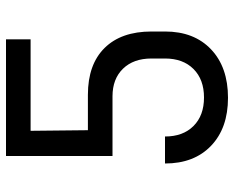

<svg xmlns="http://www.w3.org/2000/svg" viewBox="-90 -680 780 640"><g transform="rotate(-90 300.0 -360.0)"><path d="M294 10Q193 10 134 -46.5Q75 -103 75 -200H165Q165 -140 200 -105Q235 -70 295 -70Q355 -70 390 -105Q425 -140 425 -200V-245Q425 -305 391 -340Q357 -375 299 -375H100V-730H489V-648H184L186 -457H304Q405 -457 460 -401.5Q515 -346 515 -245V-200Q515 -103 455.5 -46.5Q396 10 294 10Z"/></g></svg>

Font: JetBrainsMonoNL NF
Style: Regular
Weight: 400
Designer: Philipp Nurullin, Konstantin Bulenkov
Foundry: JetBrains
Version: Version 2.304; ttfautohint (v1.8.4.7-5d5b);Nerd Fonts 3.2.1